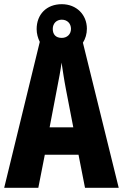

<svg xmlns="http://www.w3.org/2000/svg" viewBox="-20 -897 587 917"><path d="M386 0H547L376 -693C388 -712 395 -735 395 -760C395 -826 346 -877 275 -877C202 -877 155 -828 155 -758C155 -736 161 -715 170 -697L0 0H163L194 -158H355ZM275 -716C246 -716 232 -733 232 -759C232 -785 250 -803 275 -803C301 -803 319 -785 319 -759C319 -733 300 -716 275 -716ZM295 -470 330 -289H217L252 -472C260 -513 270 -564 274 -598C280 -560 285 -522 295 -470Z"/></svg>

Font: Noto Sans Gurmukhi UI ExtraCondensed ExtraBold
Style: Regular
Weight: 800
Width: 2
Designer: Jelle Bosma - Monotype Design Team
Foundry: Monotype Imaging Inc.
Version: Version 2.004